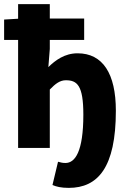

<svg xmlns="http://www.w3.org/2000/svg" viewBox="-25 -719 620 933"><path d="M309 194C450 194 538 96 538 -181C538 -362 474 -460 352 -460C289 -460 244 -426 210 -393L217 -481V-525H384V-629H217V-699H63V-628L-5 -624V-525H63V0H217V-284C245 -313 267 -329 295 -329C350 -329 380 -304 380 -162C380 18 340 73 293 73C281 73 270 71 257 67L230 180C248 188 272 194 309 194Z"/></svg>

Font: DAIFUKU Sans
Style: Bold
Weight: 700
Designer: Original font ‘Source Han Sans JP’ : Paul D. Hunt
Foundry: Daifuku
Version: Version 1.000